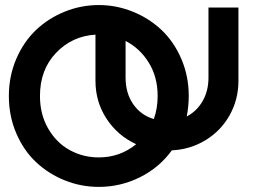

<svg xmlns="http://www.w3.org/2000/svg" viewBox="-20 -730 1009 760"><path d="M371.1 9.8Q300.8 9.8 236.3 -16.1Q171.9 -42 122.8 -88.1Q73.7 -134.3 44.4 -202.4Q15.1 -270.5 15.1 -350.1Q15.1 -428.7 44.4 -496.8Q73.7 -564.9 122.6 -611.3Q171.4 -657.7 236.1 -683.8Q300.8 -710 371.1 -710Q440.9 -710 505.6 -683.8Q570.3 -657.7 619.4 -611.3Q668.5 -564.9 697.8 -496.8Q727.1 -428.7 727.1 -350.1Q727.1 -310.5 719.2 -269Q758.8 -289.6 782 -329.8Q805.2 -370.1 805.2 -422.9V-700.2H923.8V-410.2Q923.8 -336.4 889.4 -274.7Q855 -212.9 794.7 -175.8Q734.4 -138.7 660.2 -134.8Q610.4 -66.4 533.7 -28.3Q457 9.8 371.1 9.8ZM138.2 -350.1Q138.2 -277.3 170.7 -221.2Q203.1 -165 255.9 -136Q308.6 -106.9 371.1 -106.9Q454.6 -106.9 519 -159.2Q445.8 -192.9 401.9 -259.8Q357.9 -326.7 357.9 -410.2V-592.8Q265.6 -587.4 201.9 -520.8Q138.2 -454.1 138.2 -350.1ZM477.1 -422.9Q477.1 -361.3 507.3 -317.6Q537.6 -273.9 588.9 -258.8Q604 -300.3 604 -350.1Q604 -424.8 569.3 -481.4Q534.7 -538.1 477.1 -567.9Z"/></svg>

Font: Cakra Normal
Style: Regular
Weight: 400
Designer: Lucia Kollert, Vojtech Kollert
Foundry: OoM Type
Version: Version 1.000;Glyphs 3.1.1 (3148)